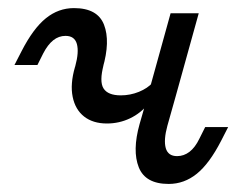

<svg xmlns="http://www.w3.org/2000/svg" viewBox="-20 -446 604 479"><path d="M166.9 -278.2 167.7 -280.6Q177.4 -316.1 171.8 -336.3Q166.1 -356.5 143.5 -356.5Q126.6 -356.5 112.9 -345.6Q99.2 -334.7 87.9 -312.9L73.4 -283.9H16.1L33.9 -318.5Q62.9 -375 94.4 -400.4Q125.8 -425.8 164.5 -425.8Q223.4 -425.8 239.5 -384.3Q255.6 -342.7 236.3 -276.6L238.7 -284.7Q227.4 -242.7 238.3 -225.4Q249.2 -208.1 281.5 -208.1Q304.8 -208.1 326.6 -216.9Q348.4 -225.8 361.3 -240.3L350.8 -187.9Q331.5 -163.7 304.4 -150.8Q277.4 -137.9 246.8 -137.9Q212.1 -137.9 189.9 -155.2Q167.7 -172.6 161.3 -204.4Q154.8 -236.3 166.9 -278.2ZM405.6 -412.9H475.8L418.5 -206.5H348.4ZM421.8 -56.5Q438.7 -56.5 452.8 -67.3Q466.9 -78.2 477.4 -100L491.9 -129H549.2L531.5 -94.4Q502.4 -37.9 471 -12.5Q439.5 12.9 400.8 12.9Q342.7 12.9 326.2 -28.6Q309.7 -70.2 328.2 -136.3L348.4 -206.5H418.5L397.6 -132.3Q387.9 -96.8 393.5 -76.6Q399.2 -56.5 421.8 -56.5Z"/></svg>

Font: Playfair Micro SmCond SmLight
Style: Italic
Weight: 360
Width: 4
Italic angle: -15.6°
Designer: Claus Eggers Sørensen
Foundry: Claus Eggers Sørensen
Version: Version 2.203;Glyphs 3.3 (3326)